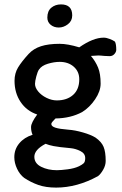

<svg xmlns="http://www.w3.org/2000/svg" viewBox="-20 -627 553 872"><path d="M247 -502Q225 -502 210 -514.5Q195 -527 195 -547Q195 -577 213 -592Q231 -607 257 -607Q308 -607 308 -557Q308 -532 288.5 -517Q269 -502 247 -502ZM460 104Q460 124 448.5 144Q437 164 425 173Q330 225 235 225Q188 225 154 213Q120 201 90 181Q70 166 57.5 139.5Q45 113 45 87Q45 51 67.5 24Q90 -3 128 -15Q121 -30 121 -50Q121 -69 149 -107Q101 -123 73.5 -164Q46 -205 46 -260Q46 -294 62 -320.5Q78 -347 110 -382Q132 -406 166 -417Q200 -428 251 -428Q287 -428 340 -412Q403 -456 451 -456Q463 -456 478.5 -450Q494 -444 502 -438Q508 -427 508 -401Q508 -391 499.5 -381.5Q491 -372 478 -372L454 -373Q436 -375 426 -375Q415 -375 393 -373Q414 -348 425.5 -320Q437 -292 437 -247Q437 -213 412 -176Q387 -139 353 -118Q301 -90 232 -89Q224 -81 218.5 -74.5Q213 -68 213 -64Q213 -53 232 -47Q251 -41 290 -38Q320 -36 356.5 -25.5Q393 -15 414 -2Q441 17 450.5 40Q460 63 460 104ZM340 -267Q340 -302 315 -324Q290 -346 251 -346Q226 -346 197.5 -337.5Q169 -329 157 -311Q151 -303 145 -280.5Q139 -258 139 -246Q139 -229 153.5 -211.5Q168 -194 191.5 -182.5Q215 -171 238 -171Q284 -171 312 -196Q340 -221 340 -267ZM187 26Q136 53 136 85Q136 115 167 130.5Q198 146 238 146Q256 146 287 142Q318 138 339 128Q353 121 360 114.5Q367 108 367 91Q367 70 345 59Q323 48 301 46Q246 41 223.5 36.5Q201 32 187 26Z"/></svg>

Font: Itim
Style: Regular
Weight: 400
Designer: Suppakit Chalermlarp
Version: Version 1.002g